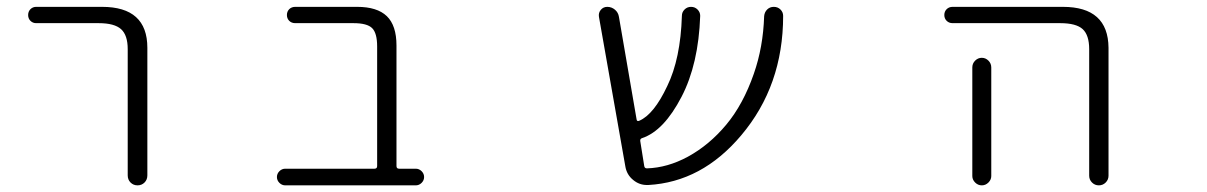

<svg xmlns="http://www.w3.org/2000/svg" viewBox="-20 -565 3540 563"><path d="M85.9 -497.1Q76.2 -497.1 69.3 -503.9Q62.5 -510.7 62.5 -521Q62.5 -531.2 69.3 -538.1Q76.2 -544.9 85.9 -544.9H279.3Q412.1 -544.9 412.1 -424.8V-50.8Q412.1 -38.1 403.8 -29.8Q395.5 -21.5 383.3 -21.5Q371.1 -21.5 362.8 -29.8Q354.5 -38.1 354.5 -50.8V-420.9Q354.5 -461.9 335 -479.5Q315.4 -497.1 269.5 -497.1Z M1085.9 -428.7Q1085.9 -467.8 1071.3 -482.4Q1056.6 -497.1 1016.6 -497.1H845.7Q835 -497.1 828.1 -503.9Q821.3 -510.7 821.3 -521Q821.3 -531.2 828.1 -538.1Q835 -544.9 845.7 -544.9H1027.3Q1085.9 -544.9 1114.3 -517.6Q1142.6 -490.2 1142.6 -431.6V-78.1Q1142.6 -70.3 1150.4 -70.3H1199.2Q1209 -70.3 1216.3 -63Q1223.6 -55.7 1223.6 -45.9Q1223.6 -36.1 1216.3 -28.8Q1209 -21.5 1199.2 -21.5H816.4Q806.6 -21.5 799.3 -28.8Q792 -36.1 792 -45.9Q792 -55.7 799.3 -63Q806.6 -70.3 816.4 -70.3H1078.1Q1085.9 -70.3 1085.9 -78.1Z M2268.6 -537.1Q2276.4 -529.3 2276.4 -518.6Q2276.4 -313.5 2153.3 -168Q2038.1 -31.2 1880.9 -22.5Q1878.9 -22.5 1877 -22.5Q1854.5 -22.5 1836.9 -37.1Q1817.4 -52.7 1813.5 -78.1L1736.3 -515.6Q1734.4 -527.3 1741.7 -536.1Q1749 -544.9 1760.7 -544.9Q1773.4 -544.9 1783.2 -536.6Q1793 -528.3 1794.9 -515.6L1846.7 -214.8Q1847.7 -208 1854.5 -210.9Q1897.5 -229.5 1936.5 -312.5Q1975.6 -392.6 1979.5 -518.6Q1979.5 -529.3 1987.3 -537.1Q1995.1 -544.9 2006.3 -544.9Q2017.6 -544.9 2025.4 -537.1Q2033.2 -529.3 2033.2 -518.6Q2028.3 -377 1978.5 -281.2Q1926.8 -181.6 1863.3 -160.2Q1856.4 -158.2 1857.4 -151.4L1869.1 -78.1Q1870.1 -71.3 1877 -71.3Q1937.5 -73.2 1997.1 -105.5Q2059.6 -139.6 2109.4 -199.2Q2159.2 -258.8 2190.4 -348.6Q2217.8 -426.8 2220.7 -517.6Q2221.7 -529.3 2229.5 -537.1Q2237.3 -544.9 2249 -544.9Q2260.7 -544.9 2268.6 -537.1Z M2773.4 -497.1Q2762.7 -497.1 2755.9 -503.9Q2749 -510.7 2749 -521Q2749 -531.2 2755.9 -538.1Q2762.7 -544.9 2773.4 -544.9H3096.7Q3229.5 -544.9 3230.5 -424.8V-49.8Q3230.5 -38.1 3222.2 -29.8Q3213.9 -21.5 3202.1 -21.5Q3190.4 -21.5 3182.1 -29.8Q3173.8 -38.1 3173.8 -49.8V-420.9Q3173.8 -461.9 3154.8 -479.5Q3135.7 -497.1 3088.9 -497.1ZM2886.7 -367.2V-72.3V-48.8Q2886.7 -38.1 2878.4 -29.8Q2870.1 -21.5 2858.9 -21.5Q2847.7 -21.5 2839.4 -29.8Q2831.1 -38.1 2831.1 -48.8V-72.3V-367.2Q2831.1 -378.9 2839.4 -387.2Q2847.7 -395.5 2858.9 -395.5Q2870.1 -395.5 2878.4 -387.2Q2886.7 -378.9 2886.7 -367.2Z"/></svg>

Font: Rounded Mgen+ 1m light
Style: Regular
Weight: 200
Designer: [Source Han Sans]
Ryoko NISHIZUKA  (kana & ideographs); Paul D. Hunt (Latin, Greek & Cyrillic); Wenlong ZHANG  (bopomofo
Version: Version 1.059.20150602